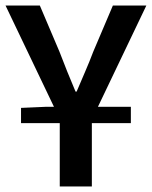

<svg xmlns="http://www.w3.org/2000/svg" viewBox="-24 -674 549 694"><path d="M52 -229V-284L143 -288H171L-4 -654H120L191 -487Q205 -450 219 -415.5Q233 -381 249 -343H253Q269 -381 284 -415.5Q299 -450 313 -487L384 -654H505L330 -288H449V-229H308V0H192V-229Z"/></svg>

Font: TT Toshiba Sans Medium
Style: Regular
Weight: 500
Designer: Paul D. Hunt
Foundry: Toshiba Corporation
Version: Version 2.020;PS 2.000;hotconv 1.0.86;makeotf.lib2.5.63406